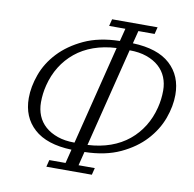

<svg xmlns="http://www.w3.org/2000/svg" viewBox="-79 -786 882 873"><g transform="rotate(10 361.5 -349.0)"><path d="M199 -25H274L290 -89Q175 -93 116.5 -146Q58 -199 58 -287Q58 -339 78.5 -396Q99 -453 143.5 -500.5Q188 -548 256.5 -580Q325 -612 421 -614L436 -673H361L369 -705H579L571 -673H496L481 -614Q596 -610 654 -557Q712 -504 712 -416Q712 -364 691.5 -307.5Q671 -251 627 -203Q583 -155 514.5 -123Q446 -91 350 -89L334 -25H409L401 7H191ZM412 -580Q354 -577 306.5 -560Q259 -543 223 -513.5Q187 -484 162.5 -444.5Q138 -405 126 -357Q116 -318 116 -277Q116 -244 127.5 -216Q139 -188 162 -167.5Q185 -147 219 -135Q253 -123 298 -123ZM358 -123Q416 -126 463.5 -143Q511 -160 547 -189.5Q583 -219 607.5 -258.5Q632 -298 644 -346Q654 -385 654 -426Q654 -459 642.5 -487Q631 -515 608 -535.5Q585 -556 551 -568Q517 -580 472 -580Z"/></g></svg>

Font: IBM Plex Serif Light
Style: Italic
Weight: 300
Italic angle: -14°
Designer: Mike Abbink, Paul van der Laan, Pieter van Rosmalen
Foundry: Bold Monday
Version: Version 3.001